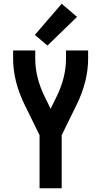

<svg xmlns="http://www.w3.org/2000/svg" viewBox="-20 -1004 540 1024"><path d="M191 0V-283L113 -442Q50 -569 50 -691V-735H168V-691Q168 -591 218 -489L250 -424L282 -489Q332 -591 332 -691V-735H450V-691Q450 -569 387 -442L309 -283V0ZM233 -761 166 -818 309 -984 391 -914Z"/></svg>

Font: Iosevka SS01
Style: Bold
Weight: 700
Monospace: yes
Designer: Belleve Invis
Foundry: Belleve Invis
Version: 2.3.3; ttfautohint (v1.8.3)